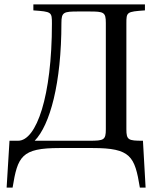

<svg xmlns="http://www.w3.org/2000/svg" viewBox="-20 -670 699 869"><path d="M10 179H37C60 38 77 0 249 0H400C572 0 590 38 613 179H639L627 -33C561 -33 552 -36 552 -85V-563C552 -616 553 -617 636 -623V-650H131V-623C214 -617 215 -616 215 -563C215 -234 145 -33 62 -33H23ZM137 -33C206 -104 258 -292 258 -566C258 -615 268 -618 334 -618H384C450 -618 459 -615 459 -566V-85C459 -36 450 -33 384 -33Z"/></svg>

Font: erewhon
Style: Regular
Weight: 400
Version: Version 1.0.0